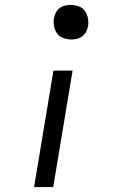

<svg xmlns="http://www.w3.org/2000/svg" viewBox="-20 -548 540 783"><path d="M119 215 198 -260H276L197 215ZM270 -387Q259 -387 249 -389.5Q239 -392 230 -396.5Q221 -401 215 -408.5Q209 -416 205 -425.5Q201 -435 199.5 -447.5Q198 -460 199 -467L200 -475Q202 -482 204.5 -489Q207 -496 211.5 -502.5Q216 -509 222 -514Q228 -519 235 -522Q242 -525 250.5 -526.5Q259 -528 263 -528H269Q280 -528 290 -525.5Q300 -523 309 -518.5Q318 -514 324 -506.5Q330 -499 334 -489.5Q338 -480 339.5 -467.5Q341 -455 340 -449L339 -440Q337 -433 334.5 -426Q332 -419 327.5 -412.5Q323 -406 317 -401Q311 -396 304 -393Q297 -390 288.5 -388.5Q280 -387 276 -387Z"/></svg>

Font: Iosevka Custom
Style: Italic
Weight: 400
Italic angle: -9°
Monospace: yes
Designer: Belleve Invis
Foundry: Belleve Invis
Version: Version 30.3.3; ttfautohint (v1.8.3)